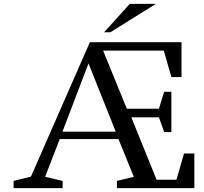

<svg xmlns="http://www.w3.org/2000/svg" viewBox="-20 -967 1049 987"><path d="M50 0V-37L139 -59L442 -750H913V-571H861L822 -707H510L632 -408H797L824 -495H861V-288H824L797 -364H655L785 -43H887L926 -178H979V0H581V-37L668 -58L589 -252H287L212 -58L302 -37V0ZM301 -290H575L435 -641ZM547 -801H515L647 -947H781Z"/></svg>

Font: Ledger
Style: Regular
Weight: 400
Designer: Denis Masharov
Foundry: Denis Masharov
Version: 1.001